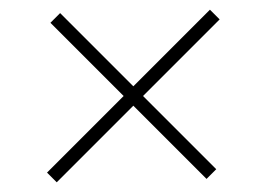

<svg xmlns="http://www.w3.org/2000/svg" viewBox="-20 -530 550 396"><path d="M97 -154 255 -312 406 -161 426 -181 275 -332 433 -490 413 -510 255 -352 104 -503 84 -483 235 -332 77 -174Z"/></svg>

Font: MV Cash Thin
Style: Regular
Weight: 100
Designer: Rodrigo Fuenzalida
Foundry: fragTYPE
Version: Version 1.100;Glyphs 3.1.2 (3151)